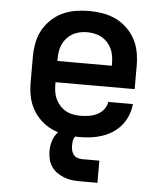

<svg xmlns="http://www.w3.org/2000/svg" viewBox="-53 -584 705 829"><g transform="rotate(5 300.0 -170.0)"><path d="M302 8Q273 8 243 3Q213 -2 186 -14.5Q159 -27 137 -47.5Q115 -68 100.5 -94.5Q86 -121 80.5 -150.5Q75 -180 75 -210V-320Q75 -350 80.5 -379.5Q86 -409 100 -435Q114 -461 136 -482Q158 -503 184.5 -515.5Q211 -528 240.5 -533Q270 -538 300 -538Q330 -538 359.5 -533Q389 -528 415.5 -515.5Q442 -503 464 -482Q486 -461 500 -435Q514 -409 519.5 -379.5Q525 -350 525 -320V-219H182V-210Q182 -193 184.5 -177Q187 -161 194 -146Q201 -131 212.5 -118.5Q224 -106 238.5 -98Q253 -90 269.5 -87Q286 -84 302 -84Q321 -84 339 -87Q357 -90 373.5 -98Q390 -106 402 -121Q414 -136 416 -154H523Q521 -129 511.5 -105Q502 -81 486 -61.5Q470 -42 448.5 -28Q427 -14 402.5 -6Q378 2 353 5Q328 8 302 8ZM418 -311V-320Q418 -336 415.5 -352.5Q413 -369 406 -384Q399 -399 388 -411Q377 -423 363 -431Q349 -439 332.5 -442.5Q316 -446 300 -446Q284 -446 267.5 -442.5Q251 -439 237 -431Q223 -423 212 -411Q201 -399 194 -384Q187 -369 184.5 -352.5Q182 -336 182 -320V-311ZM325 198Q307 198 289.5 196Q272 194 255.5 187.5Q239 181 224.5 171Q210 161 200 146Q190 131 186 114Q182 97 182 79Q182 55 189.5 32.5Q197 10 213.5 -6.5Q230 -23 253 -30Q276 -37 300 -37V0Q293 0 288 6Q283 12 280.5 19Q278 26 277.5 33.5Q277 41 277 49Q277 59 279.5 69Q282 79 288.5 87Q295 95 305 98.5Q315 102 325 102H400V198Z"/></g></svg>

Font: Iosevka Curly SmBdEx
Style: Regular
Weight: 600
Width: 7
Monospace: yes
Designer: Belleve Invis
Foundry: Belleve Invis
Version: Version 11.1.0; ttfautohint (v1.8.3)